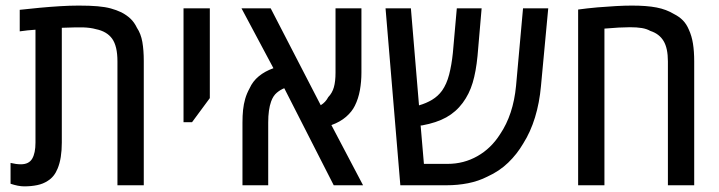

<svg xmlns="http://www.w3.org/2000/svg" viewBox="-20 -660 2562 684"><path d="M66.4 3.9Q55.7 3.9 43.2 1.5Q30.8 -1 17.6 -5.4V-79.6Q37.6 -74.7 54.2 -74.7Q83 -74.7 94.7 -94.7Q106.4 -114.7 106.4 -151.9V-554.2Q92.3 -553.2 78.1 -551.8Q64 -550.3 50.3 -548.3V-625Q84.5 -628.9 121.1 -632.3Q157.7 -635.7 193.4 -637.9Q229 -640.1 260.3 -640.1Q300.3 -640.1 327.6 -637.7Q355 -635.3 374.8 -629.9Q394.5 -624.5 412.1 -616.2Q431.2 -606.4 444.8 -593.5Q458.5 -580.6 467.8 -561Q481.9 -540 487.1 -510.7Q492.2 -481.4 492.2 -442.9V0H398.4V-441.4Q398.4 -495.6 379.6 -522Q360.8 -548.3 321.3 -556.2Q303.2 -561.5 274.9 -562.5Q262.2 -562.5 243.4 -562.3Q224.6 -562 200.2 -561V-151.9Q200.2 -124 196.5 -100.8Q192.9 -77.6 185.1 -59.1Q173.3 -29.8 149.9 -15.6Q133.8 -4.9 112.5 -0.5Q91.3 3.9 66.4 3.9Z M633.8 -224.6V-630.4H727.5V-310.5L664.1 -224.6Z M843.8 0V-223.1Q843.8 -247.6 845.9 -268.3Q848.1 -289.1 853.5 -307.9Q858.9 -326.7 869.1 -345.2Q880.4 -370.6 902.1 -388.4Q923.8 -406.2 954.1 -417L840.3 -630.4H944.3L1122.6 -285.2Q1131.3 -290.5 1137.9 -297.6Q1144.5 -304.7 1149.4 -314Q1163.6 -328.6 1169.4 -349.1Q1175.3 -369.6 1175.3 -401.4V-630.4H1267.6V-401.4Q1267.6 -369.1 1262.2 -338.9Q1256.8 -308.6 1244.1 -283.2Q1233.9 -262.2 1212.9 -243.9Q1191.9 -225.6 1160.6 -214.4L1273.4 0H1168.9L992.7 -345.7Q979.5 -340.8 966.3 -329.8Q953.1 -318.8 945.8 -298.3Q935.5 -269.5 935.5 -223.6V0Z M1406.2 0 1353.5 -630.4H1443.8L1472.7 -284.7Q1498.5 -292 1519.5 -304.7Q1540.5 -317.4 1554.7 -336.9Q1571.3 -360.4 1580.1 -394.5Q1588.9 -428.7 1593.3 -471.2L1607.4 -630.4H1695.8L1681.2 -460.9Q1675.8 -404.8 1663.8 -365Q1651.9 -325.2 1628.4 -293.5Q1604.5 -261.2 1569.8 -241.9Q1535.2 -222.7 1484.4 -213.4Q1482.9 -213.4 1481.4 -213.1Q1480 -212.9 1478.5 -212.9L1490.2 -76.2H1574.7Q1632.3 -76.2 1680.9 -103.8Q1729.5 -131.3 1761.7 -182.1Q1808.6 -251.5 1818.4 -354L1843.3 -630.4H1933.1L1907.2 -353.5Q1901.9 -293.9 1886 -241.9Q1870.1 -189.9 1843.8 -148.4Q1821.8 -110.8 1790.5 -80.6Q1759.3 -50.3 1716.3 -30.8Q1684.6 -14.6 1647.7 -7.3Q1610.8 0 1570.8 0Z M2039.6 0V-626Q2054.7 -628.4 2072 -630.1Q2089.4 -631.8 2108.9 -633.8Q2144 -636.7 2174.8 -638.4Q2205.6 -640.1 2231.4 -640.1Q2284.2 -640.1 2319.1 -633.3Q2354 -626.5 2381.3 -609.9Q2399.9 -600.6 2412.8 -587.4Q2425.8 -574.2 2434.1 -554.2Q2444.3 -532.2 2448.7 -504.6Q2453.1 -477.1 2453.1 -441.4V0H2359.4V-441.4Q2359.4 -488.3 2344 -513.9Q2328.6 -539.6 2296.9 -549.8Q2284.2 -557.1 2266.6 -560.1Q2249 -563 2224.1 -563Q2207 -563 2184.3 -561.8Q2161.6 -560.5 2133.3 -558.1V0Z"/></svg>

Font: Open Sans SemiCondensed Medium
Style: Regular
Weight: 500
Width: 4
Designer: Monotype Design Team
Foundry: Monotype Imaging Inc.
Version: Version 3.000